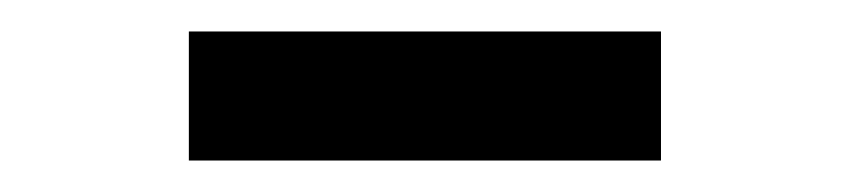

<svg xmlns="http://www.w3.org/2000/svg" viewBox="-20 -746 540 122"><path d="M100 -644H400V-726H100Z"/></svg>

Font: Iosevka SS08 Medium
Style: Regular
Weight: 500
Monospace: yes
Designer: Belleve Invis
Foundry: Belleve Invis
Version: Version 3.4.3; ttfautohint (v1.8.3)